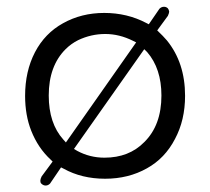

<svg xmlns="http://www.w3.org/2000/svg" viewBox="-20 -538 634 579"><path d="M130.9 15.6Q159.2 -26.4 164.1 -33.2L171.9 -29.3Q226.6 1 296.9 1Q367.2 1 422.9 -30.3Q477.5 -60.5 507.8 -119.1Q538.1 -175.8 538.1 -249Q538.1 -348.6 483.4 -416Q472.7 -428.7 454.1 -446.3L486.3 -490.2Q490.2 -499 490.2 -502.9Q489.3 -508.8 486.3 -512.7Q481.4 -517.6 474.6 -517.6Q466.8 -517.6 460.9 -511.7Q433.6 -471.7 428.7 -464.8L420.9 -468.8Q363.3 -499 294.4 -499Q225.6 -499 169.9 -467.8Q115.2 -437.5 85.4 -380.4Q55.7 -323.2 55.7 -249Q55.7 -190.4 74.2 -143.6Q94.7 -91.8 132.8 -56.6L138.7 -50.8L105.5 -5.9Q101.6 2 101.6 7.3Q101.6 12.7 104.5 15.6Q110.4 21.5 117.7 21.5Q125 21.5 130.9 15.6ZM380.9 -415 390.6 -410.2 178.7 -108.4 170.9 -117.2Q127 -166 127 -250Q127 -338.9 177.7 -389.6Q194.3 -406.2 215.8 -417Q254.9 -435.5 297.4 -435.5Q339.8 -435.5 380.9 -415ZM415 -109.4Q369.1 -62.5 294.9 -62.5Q251 -62.5 212.9 -83L203.1 -88.9L415 -389.6L423.8 -380.9Q466.8 -331.1 466.8 -250Q466.8 -160.2 415 -109.4Z"/></svg>

Font: FakePearl
Style: ExtraLight
Weight: 300
Version: Version 1.2